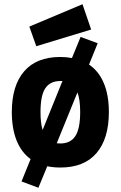

<svg xmlns="http://www.w3.org/2000/svg" viewBox="-20 -782 572 910"><path d="M496 -251Q496 -125 437.5 -56.5Q379 12 266 12Q233 12 204 6L162 108L82 78L125 -28Q81 -60 58.5 -116.5Q36 -173 36 -251Q36 -376 94.5 -444Q153 -512 266 -512Q293 -512 321 -507L362 -607L443 -577L402 -476Q448 -445 472 -388Q496 -331 496 -251ZM182 -166 276 -398H266Q218 -398 195 -364Q172 -330 172 -251Q172 -197 182 -166ZM360 -251Q360 -311 347 -344L249 -103Q254 -102 266 -102Q314 -102 337 -137Q360 -172 360 -251ZM119 -656 371 -762 412 -642 152 -563Z"/></svg>

Font: Cairo
Style: Bold
Weight: 700
Designer: Mohamed Gaber
Foundry: Kief Type Foundry
Version: Version 2.100